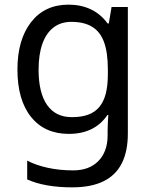

<svg xmlns="http://www.w3.org/2000/svg" viewBox="-20 -566 655 826"><path d="M275 -546Q328 -546 370.5 -526Q413 -506 443 -465H448L460 -536H530V9Q530 85 504 136.5Q478 188 425 214Q372 240 290 240Q232 240 183.5 231.5Q135 223 97 206V125Q135 145 186 156Q237 167 295 167Q364 167 403.5 126.5Q443 86 443 16V-5Q443 -17 444 -39.5Q445 -62 446 -71H442Q414 -30 372.5 -10Q331 10 276 10Q172 10 113.5 -63Q55 -136 55 -267Q55 -395 113.5 -470.5Q172 -546 275 -546ZM287 -472Q242 -472 210.5 -448Q179 -424 162.5 -378Q146 -332 146 -266Q146 -167 182.5 -114.5Q219 -62 289 -62Q330 -62 359 -72.5Q388 -83 407 -105.5Q426 -128 435 -163Q444 -198 444 -246V-267Q444 -340 427.5 -385Q411 -430 376 -451Q341 -472 287 -472Z"/></svg>

Font: usinhala85
Style: Book
Weight: 400
Designer: Jelle Bosma - Monotype Design Team
Foundry: Monotype Imaging Inc.
Version: Version 2.003